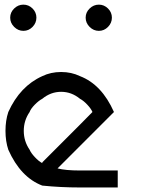

<svg xmlns="http://www.w3.org/2000/svg" viewBox="-20 -828 707 848"><path d="M375.8 -790.4Q393.3 -807.5 416.7 -807.5Q440 -807.5 457.1 -790.4Q474.2 -773.3 474.2 -750Q474.2 -726.7 457.1 -709.2Q440 -691.7 416.7 -691.7Q393.3 -691.7 375.8 -709.2Q358.3 -726.7 358.3 -750Q358.3 -773.3 375.8 -790.4ZM42.5 -790.4Q60 -807.5 83.3 -807.5Q106.7 -807.5 123.8 -790.4Q140.8 -773.3 140.8 -750Q140.8 -726.7 123.8 -709.2Q106.7 -691.7 83.3 -691.7Q60 -691.7 42.5 -709.2Q25 -726.7 25 -750Q25 -773.3 42.5 -790.4ZM333.3 0Q248.3 0 166.7 -8.3Q70.8 -45 16.7 -166.7Q4.2 -204.2 4.2 -250Q4.2 -295.8 16.7 -333.3Q68.3 -447.5 166.7 -491.7Q204.2 -510 250 -510Q295.8 -510 333.3 -491.7Q429.2 -455 483.3 -333.3L234.2 -84.2Q269.2 -75 333.3 -75H500V0ZM166.7 -107.5V-110.8Q196.7 -140.8 333.3 -277.5L388.3 -333.3Q382.5 -347.5 365.8 -365.4Q349.2 -383.3 333.3 -391.7Q295.8 -422.5 250 -422.5Q204.2 -422.5 166.7 -391.7Q150.8 -383.3 133.3 -365.4Q115.8 -347.5 110.8 -333.3Q85 -295.8 85 -250Q85 -204.2 110.8 -166.7Q116.7 -152.5 133.8 -134.2Q150.8 -115.8 166.7 -107.5Z"/></svg>

Font: 0xA000-Mono
Style: Mono
Weight: 400
Version: Version 0.1